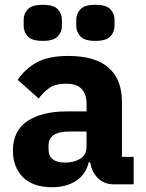

<svg xmlns="http://www.w3.org/2000/svg" viewBox="-20 -771 609 803"><path d="M34 0ZM457 0Q417 0 390.5 -25Q364 -50 357 -92H351Q339 -41 298 -14.5Q257 12 197 12Q118 12 76 -30Q34 -72 34 -141Q34 -224 94.5 -264.5Q155 -305 259 -305H342V-338Q342 -376 322 -398.5Q302 -421 255 -421Q211 -421 185 -402Q159 -383 142 -359L54 -437Q86 -484 134.5 -510.5Q183 -537 266 -537Q378 -537 434 -488Q490 -439 490 -345V-115H539V0ZM252 -91Q289 -91 315.5 -107Q342 -123 342 -159V-221H270Q183 -221 183 -162V-147Q183 -118 201 -104.5Q219 -91 252 -91ZM159 -600Q114 -600 96.5 -618.5Q79 -637 79 -663V-688Q79 -714 96.5 -732.5Q114 -751 159 -751Q204 -751 221.5 -732.5Q239 -714 239 -688V-663Q239 -637 221.5 -618.5Q204 -600 159 -600ZM379 -600Q334 -600 316.5 -618.5Q299 -637 299 -663V-688Q299 -714 316.5 -732.5Q334 -751 379 -751Q424 -751 441.5 -732.5Q459 -714 459 -688V-663Q459 -637 441.5 -618.5Q424 -600 379 -600Z"/></svg>

Font: Aneliza ExtraBold
Style: Regular
Weight: 800
Designer: Mike Abbink, Paul van der Laan, Pieter van Rosmalen
Foundry: Bold Monday
Version: Version 3.001;September 8, 2019;FontCreator 11.5.0.2425 64-b